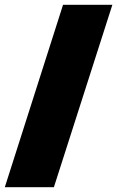

<svg xmlns="http://www.w3.org/2000/svg" viewBox="-35 -636 487 798"><path d="M432 -616 189 142H-15L227 -616Z"/></svg>

Font: Passion One
Style: Bold
Weight: 700
Designer: Alejandro Lo Celso
Foundry: Fontstage
Version: Version 1.002